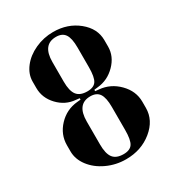

<svg xmlns="http://www.w3.org/2000/svg" viewBox="-172 -820 870 940"><g transform="rotate(-30 263.0 -349.5)"><path d="M199.2 -353 219.2 -355V-362.8L199.2 -365.2Q142.1 -369.6 101.1 -412.8Q60.1 -456.1 60.1 -512.2V-548.8Q60.1 -590.3 88.6 -627.4Q117.2 -664.6 165.5 -686.8Q213.9 -709 268.1 -709Q349.6 -709 407.7 -661.9Q465.8 -614.7 465.8 -548.8V-512.2Q465.8 -457.5 423.1 -414.1Q380.4 -370.6 321.8 -365.2L301.8 -362.8V-355L321.8 -353Q384.8 -347.7 430.4 -301.3Q476.1 -254.9 476.1 -194.8V-160.2Q476.1 -90.3 414.8 -40.3Q353.5 9.8 267.1 9.8Q210 9.8 159.7 -13.7Q109.4 -37.1 79.6 -76.4Q49.8 -115.7 49.8 -160.2V-194.8Q49.8 -255.4 93.3 -301.3Q136.7 -347.2 199.2 -353ZM269 -373Q305.7 -373 319.8 -394.5Q334 -416 334 -472.2V-583Q334 -635.3 318.6 -658.2Q303.2 -681.2 268.1 -681.2Q191.9 -681.2 191.9 -583V-472.2Q191.9 -419.4 210 -396.2Q228 -373 269 -373ZM269 -18.1Q305.7 -18.1 319.8 -39.6Q334 -61 334 -117.2V-247.1Q334 -299.3 318.6 -322.3Q303.2 -345.2 268.1 -345.2Q191.9 -345.2 191.9 -247.1V-117.2Q191.9 -64.5 210 -41.3Q228 -18.1 269 -18.1Z"/></g></svg>

Font: Moniqa Black Heading
Style: Regular
Weight: 900
Designer: Rajesh Rajput
Foundry: Rajesh Rajput
Version: Version 1.000